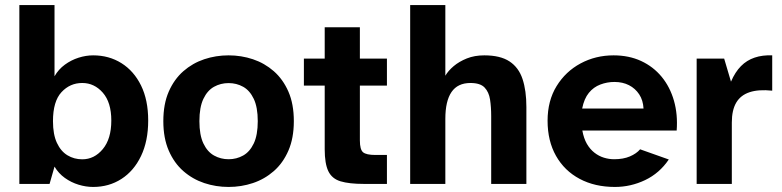

<svg xmlns="http://www.w3.org/2000/svg" viewBox="-20 -728 3097 760"><path d="M348.7 12Q320.2 12 291 3.1Q261.7 -5.8 236.7 -23.7Q211.6 -41.7 195.8 -68.5L176.2 0H56.6V-708H195.8V-426.1Q211.6 -453.7 236.7 -472Q261.7 -490.3 291 -499.6Q320.2 -508.9 348.7 -508.9Q411.4 -508.9 460.7 -478Q510 -447.1 538.3 -389.6Q566.6 -332.1 566.6 -250.9Q566.6 -169.7 538.3 -110.6Q510 -51.4 460.7 -19.7Q411.4 12 348.7 12ZM305.6 -97.4Q353.3 -97.4 386.9 -137.8Q420.6 -178.3 420.6 -250.9Q420.6 -322.8 386.9 -361.2Q353.3 -399.5 305.6 -399.5Q257 -399.5 223.4 -363.2Q189.7 -326.9 189.7 -248.4Q189.7 -195.9 205.2 -162.6Q220.7 -129.2 247 -113.3Q273.3 -97.4 305.6 -97.4Z M884.8 12Q834.5 12 788.4 -3.4Q742.4 -18.8 705.8 -50.7Q669.3 -82.6 647.9 -132Q626.5 -181.4 626.5 -248.4Q626.5 -316.2 647.9 -365.2Q669.3 -414.2 705.8 -446.2Q742.4 -478.1 788.4 -493.5Q834.5 -508.9 884.8 -508.9Q935.1 -508.9 981.2 -493.5Q1027.2 -478.1 1063.8 -446.2Q1100.3 -414.2 1121.7 -365.2Q1143.1 -316.2 1143.1 -248.4Q1143.1 -181.4 1121.7 -132Q1100.3 -82.6 1063.8 -50.7Q1027.2 -18.8 981.2 -3.4Q935.1 12 884.8 12ZM884.8 -97.7Q916.3 -97.7 942.5 -112.4Q968.7 -127 984.5 -160.2Q1000.3 -193.4 1000.3 -248.4Q1000.3 -303.5 984.5 -336.7Q968.7 -369.9 942.5 -384.5Q916.3 -399.1 884.8 -399.1Q853.5 -399.1 827.2 -384.5Q800.9 -369.9 785.1 -336.7Q769.3 -303.5 769.3 -248.4Q769.3 -193.4 785.1 -160.2Q800.9 -127 827.2 -112.4Q853.5 -97.7 884.8 -97.7Z M1420.4 0Q1362.1 0 1328 -10.3Q1294 -20.6 1279.6 -50.5Q1265.3 -80.3 1265.3 -137V-389.2H1182.9V-496H1265.3V-620H1404.5V-496H1511.6V-389.2H1404.5V-172.1Q1404.5 -135.8 1417.2 -125.2Q1430 -114.6 1466.1 -114.6H1511.6V0Z M1603.6 0V-708H1742.8V-428.3Q1754.4 -448.2 1775.9 -466.3Q1797.4 -484.4 1827.9 -496.7Q1858.4 -508.9 1897.1 -508.9Q1960.4 -508.9 1996.8 -484.9Q2033.2 -460.9 2048.4 -415.1Q2063.6 -369.4 2063.6 -304.3V0H1924.3V-268.7Q1924.3 -304.3 1919.8 -333.9Q1915.2 -363.6 1898.2 -381.5Q1881.2 -399.5 1842.1 -399.5Q1791.7 -399.5 1767.2 -363.7Q1742.8 -327.9 1742.8 -257.6V0Z M2414.1 12Q2334.4 12 2274.3 -20.1Q2214.2 -52.1 2180.9 -111Q2147.5 -169.9 2147.5 -250.2Q2147.5 -329.2 2183.2 -387.2Q2218.8 -445.1 2278.2 -477Q2337.6 -508.9 2408.8 -508.9Q2469.4 -508.9 2517.7 -486.6Q2565.9 -464.3 2599.1 -424Q2632.2 -383.7 2647.8 -329.2Q2663.3 -274.8 2658.5 -211.2H2285.1Q2290.7 -180.1 2303.1 -158.6Q2315.6 -137.2 2332.9 -123.7Q2350.2 -110.1 2370.4 -103.9Q2390.6 -97.7 2410.8 -97.7Q2447.1 -97.7 2473.2 -108.8Q2499.2 -119.9 2513.8 -137L2627.3 -96.7Q2590.6 -42.4 2533.7 -15.2Q2476.7 12 2414.1 12ZM2284.4 -298.5H2527.3Q2525.6 -331.1 2510.2 -354.5Q2494.7 -378 2469.7 -390.8Q2444.7 -403.6 2412.1 -403.6Q2383.1 -403.6 2356.3 -393.4Q2329.5 -383.3 2310.9 -360.5Q2292.2 -337.7 2284.4 -298.5Z M2737.6 0V-496H2846.5L2873.5 -404.8Q2889.9 -442.9 2912.9 -466.2Q2936 -489.6 2967.1 -500Q2998.1 -510.5 3036.7 -508.9V-369.1Q2982.5 -374.8 2947.1 -363Q2911.6 -351.3 2894.2 -321.7Q2876.8 -292 2876.8 -243.1V0Z"/></svg>

Font: Atkinson Hyperlegible Next
Style: Regular
Weight: 400
Designer: Elliott Scott, Megan Eiswerth, Linus Boman, Theodore Petrosky, Letters from Sweden
Foundry: Applied Design Works, Letters from Sweden
Version: Version 2.001